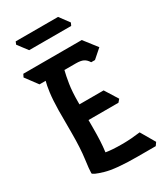

<svg xmlns="http://www.w3.org/2000/svg" viewBox="-194 -867 785 922"><g transform="rotate(-30 199.0 -406.0)"><path d="M284 -20Q165 -20 109 -36.5Q53 -53 53 -62Q53 -82 60.5 -137Q68 -192 68 -275V-402Q69 -460 74 -497.5Q79 -535 85 -556H51L1 -623L9 -639H333L389 -567L340 -524H319Q308 -542 293.5 -549Q279 -556 252 -556H189Q182 -529 175.5 -488Q169 -447 169 -391V-377H303L348 -305L335 -290H169V-250Q169 -207 167.5 -176.5Q166 -146 162 -115Q178 -112 201 -110.5Q224 -109 252 -109Q279 -109 304.5 -111Q330 -113 352 -116L398 -37L386 -20ZM90 -723 49 -777 55 -792H290L330 -738L323 -723Z"/></g></svg>

Font: Jaini Purva
Style: Regular
Weight: 400
Designer: Maithili Shingre, Girish Dalvi (Devanagari), Taresh Vohra (Latin)
Foundry: Ek Type
Version: Version 2.000; ttfautohint (v1.8.4.7-5d5b)